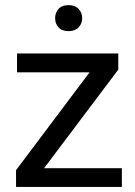

<svg xmlns="http://www.w3.org/2000/svg" viewBox="-20 -740 536 760"><path d="M462.4 -74.2V0H78.1V-74.2ZM448.2 -464.4 98.6 0H43.5V-66.4L390.6 -528.3H448.2ZM408.2 -528.3V-453.6H47.4V-528.3ZM198.2 -668Q198.2 -689.5 211.7 -704.6Q225.1 -719.7 251.5 -719.7Q277.3 -719.7 291.3 -704.6Q305.2 -689.5 305.2 -668Q305.2 -646.5 291.3 -631.6Q277.3 -616.7 251.5 -616.7Q225.1 -616.7 211.7 -631.6Q198.2 -646.5 198.2 -668Z"/></svg>

Font: RobotoDEMO
Style: Regular
Weight: 400
Designer: Christian Robertson
Foundry: Google
Version: Version 2.136